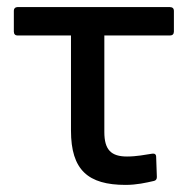

<svg xmlns="http://www.w3.org/2000/svg" viewBox="-20 -509 533 541"><path d="M334 12C365 12 391 6 413 1C419 0 422 -4 422 -10L420 -67C420 -74 416 -77 409 -76C389 -73 365 -68 338 -68C293 -68 274 -87 274 -137V-409H459C466 -409 470 -413 470 -420V-479C470 -485 466 -489 459 -489H29C23 -489 19 -485 19 -479V-420C19 -413 23 -409 29 -409H180V-141C180 -30 228 12 334 12Z"/></svg>

Font: Sofia Sans Cond SemiBold
Style: Regular
Weight: 600
Width: 3
Designer: Botio Nikoltchev, Ani Petrova
Foundry: lettersoup
Version: Version 4.100